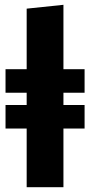

<svg xmlns="http://www.w3.org/2000/svg" viewBox="-20 -779 375 799"><path d="M332 -393H244V-342H332V-244H244V0H91V-244H3V-342H91V-393H3V-491H91V-743L244 -759V-491H332Z"/></svg>

Font: FiraGO ExtraBold
Style: Regular
Weight: 800
Designer: bBox Type
Foundry: bBox Type GmbH
Version: Version 1.001;PS 001.001;hotconv 1.0.88;makeotf.lib2.5.64775